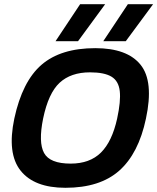

<svg xmlns="http://www.w3.org/2000/svg" viewBox="-20 -883 748 913"><path d="M244 -687 361 -863H480L351 -687ZM471 -687 588 -863H708L578 -687ZM291 10Q143 10 78 -71.5Q13 -153 48 -319Q86 -496 177.5 -575Q269 -654 433 -654Q585 -654 648.5 -575Q712 -496 674 -319Q639 -153 547 -71.5Q455 10 291 10ZM316 -105Q407 -105 460 -157.5Q513 -210 537 -319Q555 -402 549.5 -450Q544 -498 510 -518.5Q476 -539 408 -539Q317 -539 263.5 -489.5Q210 -440 185 -319Q162 -206 189.5 -155.5Q217 -105 316 -105Z"/></svg>

Font: Kanit Medium
Style: Italic
Weight: 500
Italic angle: -12°
Designer: Katatrad Team
Foundry: CadsonDemak
Version: Version 2.000; ttfautohint (v1.8.3)